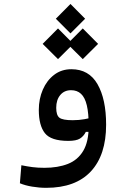

<svg xmlns="http://www.w3.org/2000/svg" viewBox="-20 -692 626 947"><path d="M208 234.4Q173.3 234.4 138.4 228.5Q103.5 222.7 78.1 211.9L85.4 123Q114.3 128.9 140.4 132.3Q166.5 135.7 199.2 135.7Q265.6 135.7 314.7 116.5Q363.8 97.2 390.6 52Q417.5 6.8 417.5 -70.3Q417.5 -133.8 408.2 -172.6Q398.9 -211.4 379.6 -229.2Q360.4 -247.1 330.6 -247.1Q296.9 -247.1 277.1 -223.1Q257.3 -199.2 257.3 -160.2Q257.3 -123.5 273.2 -111.3Q289.1 -99.1 338.4 -99.1Q370.1 -99.1 397.2 -104.2Q424.3 -109.4 462.9 -119.1L458 -41.5H403.3Q392.6 -20 374.3 -8.5Q356 2.9 316.9 2.9Q231.4 2.9 201.4 -35.2Q171.4 -73.2 171.4 -149.9Q171.4 -204.1 191.2 -249.8Q210.9 -295.4 247.1 -323Q283.2 -350.6 332 -350.6Q418.5 -350.6 460.9 -276.9Q503.4 -203.1 503.4 -76.7Q503.4 72.8 428 153.6Q352.5 234.4 208 234.4ZM327.6 -527.3 255.4 -599.6 327.6 -672.4 399.9 -599.6ZM388.2 -400.4 312.5 -475.6 388.2 -551.8 463.9 -475.6ZM266.1 -400.4 190.4 -475.6 266.1 -551.8 341.8 -475.6Z"/></svg>

Font: Cascadia Code
Style: Regular
Weight: 400
Designer: Aaron Bell
Foundry: Saja Typeworks
Version: Version 2404.023